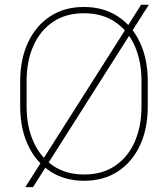

<svg xmlns="http://www.w3.org/2000/svg" viewBox="-20 -750 706 807"><path d="M118.7 36.6H86.4L573.2 -730H605.5ZM601.1 -302.2Q601.1 -209.5 568.4 -139.2Q535.6 -68.8 475.6 -29.5Q415.5 9.8 333.5 9.8Q252 9.8 191.7 -29.5Q131.3 -68.8 98.1 -139.2Q64.9 -209.5 64.9 -302.2V-408.7Q64.9 -501.5 97.9 -571.8Q130.9 -642.1 190.9 -681.4Q251 -720.7 332.5 -720.7Q414.6 -720.7 474.9 -681.4Q535.2 -642.1 568.1 -571.8Q601.1 -501.5 601.1 -408.7ZM574.7 -409.7Q574.7 -493.2 546.1 -557.4Q517.6 -621.6 463.4 -658Q409.2 -694.3 332.5 -694.3Q256.3 -694.3 202.6 -658Q148.9 -621.6 120.4 -557.4Q91.8 -493.2 91.8 -409.7V-302.2Q91.8 -218.8 120.6 -154.3Q149.4 -89.8 203.4 -53.2Q257.3 -16.6 333.5 -16.6Q410.2 -16.6 464.1 -53.2Q518.1 -89.8 546.4 -154.3Q574.7 -218.8 574.7 -302.2Z"/></svg>

Font: Heebo Thin
Style: Regular
Weight: 250
Designer: Oded Ezer
Foundry: Ezer Type House
Version: Version 3.100